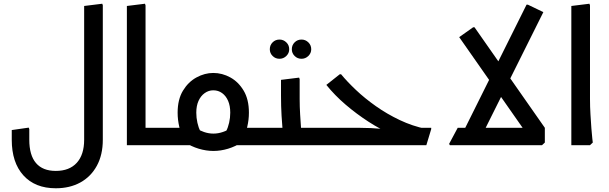

<svg xmlns="http://www.w3.org/2000/svg" viewBox="-20 -778 3263 1029"><path d="M431 -212V-746L528 -758L531 -750V-212ZM279 231Q168 231 105.5 162Q43 93 43 -29H137Q137 54 173 96Q209 138 279 138Q352 138 391.5 94.5Q431 51 431 -29H531Q531 52 499 110.5Q467 169 410.5 200Q354 231 279 231ZM43 -29V-81L134 -94L137 -86V-29ZM431 -29V-350L528 -362L531 -354V-29Z M760 0 660 -1V-746L757 -758L760 -749ZM660 0V-93H846V0ZM846 0V-93Q858 -93 862 -80.5Q866 -68 866 -47Q866 -27 862 -13.5Q858 0 846 0Z M966 -30Q950 -59 941 -97.5Q932 -136 932 -174Q932 -245 960.5 -292Q989 -339 1033 -363Q1077 -387 1123 -387Q1171 -387 1214.5 -363Q1258 -339 1286 -292Q1314 -245 1314 -174Q1314 -136 1305 -98Q1296 -60 1280 -30L1192 -75Q1202 -94 1208 -120.5Q1214 -147 1214 -174Q1214 -211 1202.5 -237.5Q1191 -264 1170.5 -279Q1150 -294 1123 -294Q1098 -294 1077 -279Q1056 -264 1044 -237.5Q1032 -211 1032 -174Q1032 -147 1038 -120Q1044 -93 1054 -75ZM846 0V-93H1027L1026 0ZM1124 31Q1085 31 1045 19Q1005 7 968 -17L1021 -95Q1049 -79 1073.5 -70.5Q1098 -62 1124 -62Q1149 -62 1174 -70.5Q1199 -79 1225 -95L1279 -17Q1242 7 1202.5 19Q1163 31 1124 31ZM1226 0V-93H1400V0ZM846 0Q835 0 830.5 -13.5Q826 -27 826 -48Q826 -68 830.5 -80.5Q835 -93 846 -93ZM1400 0V-93Q1412 -93 1416 -80.5Q1420 -68 1420 -47Q1420 -27 1416 -13.5Q1412 0 1400 0Z M1478 -463Q1456 -463 1441 -478Q1426 -493 1426 -514Q1426 -536 1441 -551Q1456 -566 1478 -566Q1499 -566 1514.5 -551Q1530 -536 1530 -514Q1530 -493 1514.5 -478Q1499 -463 1478 -463ZM1596 -463Q1574 -463 1559 -478Q1544 -493 1544 -514Q1544 -536 1559 -551Q1574 -566 1596 -566Q1617 -566 1632.5 -551Q1648 -536 1648 -514Q1648 -493 1632.5 -478Q1617 -463 1596 -463Z M1557 0V-93H1672V0ZM1672 0V-93Q1684 -93 1688 -80.5Q1692 -68 1692 -47Q1692 -27 1688 -13.5Q1684 0 1672 0ZM1495 0 1498 -42Q1498 -42 1495 -74.5Q1492 -107 1489 -158Q1486 -209 1486 -265V-350L1583 -362L1586 -354V-247Q1586 -206 1588.5 -165Q1591 -124 1593.5 -89.5Q1596 -55 1598.5 -34.5Q1601 -14 1601 -14L1586 0ZM1400 0V-93H1506V0ZM1400 0Q1389 0 1384.5 -14Q1380 -28 1380 -48Q1380 -68 1384.5 -80.5Q1389 -93 1400 -93Z M2225 -8Q2158 -24 2089.5 -53.5Q2021 -83 1956 -125Q1891 -167 1832.5 -217Q1774 -267 1729 -323L1801 -380H1808Q1840 -341 1887.5 -296Q1935 -251 1994.5 -209Q2054 -167 2122.5 -134.5Q2191 -102 2264 -87ZM1672 0V-93H1907Q1938 -93 1968.5 -91.5Q1999 -90 2019 -88Q2039 -86 2039 -86L2133 -93H2291V-86L2265 0ZM1672 0Q1661 0 1656.5 -13.5Q1652 -27 1652 -48Q1652 -68 1656.5 -80.5Q1661 -93 1672 -93Z M2542 -11 2453 -52 2802 -753H2809L2892 -713ZM2391 0 2387 -7 2433 -93H2900V-14L2885 0ZM2818 -40 2441 -579 2516 -632H2523L2900 -93Z M3042 0V-746L3139 -758L3142 -749V-247Q3142 -206 3144.5 -165Q3147 -124 3149.5 -89.5Q3152 -55 3154.5 -34.5Q3157 -14 3157 -14L3142 0Z"/></svg>

Font: Fustat SemiBold
Style: Regular
Weight: 600
Designer: Mohamed Gaber, Khaled Hosny, Laura Garcia Mut
Foundry: Kief Type Foundry, Alif Type Foundry, Hard Type Foundry
Version: Version 1.007